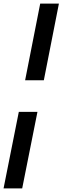

<svg xmlns="http://www.w3.org/2000/svg" viewBox="-25 -832 345 1057"><path d="M-5.4 205.1 78.6 -216.3H181.2L97.2 205.1ZM113.3 -390.1 196.3 -812H299.3L216.3 -390.1Z"/></svg>

Font: Reddit Sans ExtraBold
Style: Italic
Weight: 800
Italic angle: -11.25°
Designer: Stephen Hutchings
Version: Version 1.013